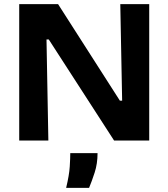

<svg xmlns="http://www.w3.org/2000/svg" viewBox="-20 -680 815 929"><path d="M73 0V-660H261L560 -193H571L562 -660H702V0H532L216 -489H205L214 0ZM300 229Q315 167 317.5 126Q320 85 320 61H452Q452 112 438 155Q424 198 411 229Z"/></svg>

Font: Bricolage Grotesque
Style: Bold
Weight: 700
Designer: Mathieu Triay
Foundry: Atelier Triay
Version: Version 1.001;gftools[0.9.33.dev8+g029e19f]